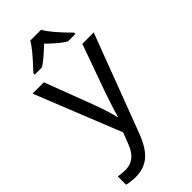

<svg xmlns="http://www.w3.org/2000/svg" viewBox="-309 -827 1129 1129"><g transform="rotate(-45 255.0 -263.0)"><path d="M1 -536.1H95.2L210.9 -231Q247.6 -131.3 255.9 -85H259.8Q264.2 -103 279.8 -152.6Q295.4 -202.1 306.2 -231.9L415 -536.1H509.8L278.8 74.2Q245.1 163.1 198.7 201.7Q152.3 240.2 84 240.2Q47.4 240.2 11.2 231.9V162.1Q35.6 168 69.8 168Q111.8 168 141.1 144.8Q170.4 121.6 189 73.2L216.8 2ZM89.4 -617.2Q150.4 -682.6 175.5 -713.9Q200.7 -745.1 212.4 -766.1H302.2Q327.6 -716.8 427.2 -617.2V-606H365.2Q321.3 -631.8 256.3 -695.8Q192.4 -633.3 149.4 -606H89.4Z"/></g></svg>

Font: NotoPenekeko
Style: Regular
Weight: 400
Designer: Monotype Design team
Foundry: Monotype Imaging Inc.
Version: Version 1.04